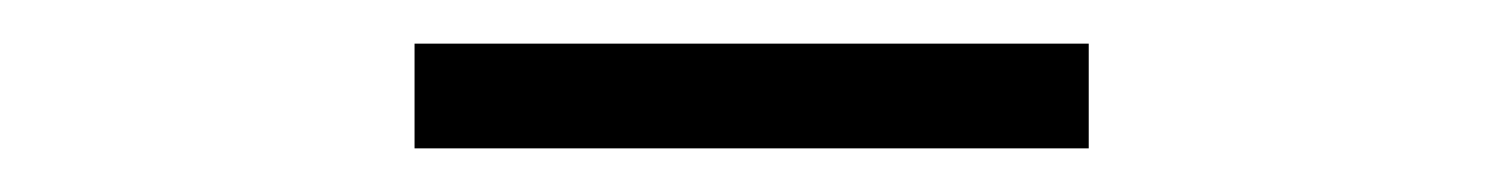

<svg xmlns="http://www.w3.org/2000/svg" viewBox="-20 -777 689 88"><path d="M170 -757H479V-709H170Z"/></svg>

Font: Biryani ExtraLight
Style: Regular
Weight: 275
Designer: Dan Reynolds and Mathieu Reguer
Foundry: Dan Reynolds and Mathieu Reguer
Version: Version 1.004; ttfautohint (v1.1) -l 5 -r 5 -G 72 -x 0 -D la